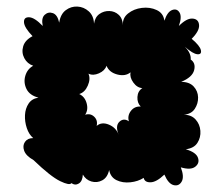

<svg xmlns="http://www.w3.org/2000/svg" viewBox="-20 -597 674 584"><path d="M82 -110Q59 -123 53.5 -138.5Q48 -154 56 -165.5Q64 -177 81 -177Q68 -188 61.5 -207.5Q55 -227 56 -247Q57 -267 67 -282Q77 -297 97 -300Q70 -307 60.5 -326.5Q51 -346 57 -366.5Q63 -387 81 -397Q63 -403 54 -420Q45 -437 50.5 -456Q56 -475 79 -487Q54 -513 53 -529Q52 -545 68.5 -544.5Q85 -544 110 -518Q105 -542 116 -552Q127 -562 141 -557Q155 -552 160 -528Q164 -554 180 -566Q196 -578 215.5 -577Q235 -576 250 -562.5Q265 -549 266 -525Q269 -545 282.5 -554.5Q296 -564 312.5 -563.5Q329 -563 341 -552Q353 -541 354 -520Q352 -542 369.5 -556Q387 -570 411.5 -573Q436 -576 456.5 -566.5Q477 -557 480 -534Q489 -561 503.5 -566.5Q518 -572 526 -559Q534 -546 524 -518Q548 -542 566 -540.5Q584 -539 585.5 -521Q587 -503 563 -479Q588 -458 591 -444.5Q594 -431 580.5 -432Q567 -433 542 -455Q553 -444 557 -434Q561 -424 560 -416Q576 -405 570.5 -383.5Q565 -362 531 -348Q556 -348 569 -334Q582 -320 582.5 -301Q583 -282 572.5 -266Q562 -250 539 -248Q562 -248 575 -233.5Q588 -219 589.5 -199Q591 -179 580.5 -162.5Q570 -146 545 -143Q576 -134 582 -117.5Q588 -101 574 -90Q560 -79 530 -88Q541 -59 532.5 -44.5Q524 -30 508 -34Q492 -38 480 -66Q456 -43 438 -42.5Q420 -42 417 -56Q400 -45 376.5 -42.5Q353 -40 334.5 -49Q316 -58 312 -80Q307 -57 291 -48.5Q275 -40 258 -45Q241 -50 232 -66Q231 -46 220 -39Q209 -32 197 -40Q192 -32 163 -46Q134 -60 82 -110ZM274 -214Q289 -227 311 -218Q333 -209 341 -187Q330 -214 343 -226.5Q356 -239 372 -228Q367 -245 378 -259.5Q389 -274 408 -273Q397 -284 398 -302Q399 -320 413 -329Q397 -330 385.5 -346Q374 -362 377 -377Q361 -364 336.5 -370.5Q312 -377 304 -397Q299 -382 281 -374Q263 -366 249 -373Q256 -357 247 -336.5Q238 -316 221 -311Q238 -303 243.5 -283Q249 -263 239 -248Q255 -253 266.5 -242Q278 -231 274 -214Z"/></svg>

Font: Rubik Bubbles
Style: Regular
Weight: 400
Designer: Hubert and Fischer, NaN
Foundry: Hubert and Fischer, NaN
Version: Version 2.200